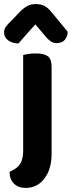

<svg xmlns="http://www.w3.org/2000/svg" viewBox="-47 -743 353 945"><path d="M0 103 24 90Q48 76 57.5 53.5Q67 31 67 -2V-270H207V12Q207 81 180 123Q163 152 137 167Q111 182 79 182Q43 182 21.5 160.5Q0 139 0 103ZM207 -239H67V-472Q76 -475 93 -477.5Q110 -480 130 -480Q170 -480 188.5 -466Q207 -452 207 -415ZM176 -565 127 -623Q102 -595 83.5 -574.5Q65 -554 44 -529Q12 -530 -7.5 -545Q-27 -560 -27 -583Q-27 -600 -17.5 -612.5Q-8 -625 10 -642L53 -687Q70 -704 88 -713.5Q106 -723 129 -723Q152 -723 170.5 -714.5Q189 -706 211 -678L286 -587Q286 -564 272.5 -547.5Q259 -531 231 -531Q215 -531 202 -540Q189 -549 176 -565Z"/></svg>

Font: BalooTamma2Bold
Style: Bold
Weight: 700
Designer: Divya Kowshik, Shuchita Grover and Ek Type
Foundry: Ek Type
Version: Version 1.700